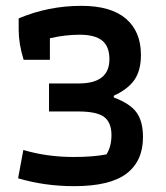

<svg xmlns="http://www.w3.org/2000/svg" viewBox="-20 -628 570 658"><path d="M42 -17 60 -114Q141 -90 232 -90Q300 -90 345 -99Q362 -126 362 -165Q362 -208 337 -227Q312 -246 248 -246H148V-342H250Q355 -342 355 -425Q355 -469 330 -489Q305 -509 253 -509Q204 -509 151 -497V-423H61Q44 -478 44 -526V-565Q146 -608 259 -608Q360 -608 411.5 -564Q463 -520 463 -440Q463 -386 440.5 -354Q418 -322 370 -300V-294Q426 -273 448 -242.5Q470 -212 470 -158Q470 -76 413.5 -33Q357 10 234 10Q133 10 42 -17Z"/></svg>

Font: Athiti SemiBold
Style: Regular
Weight: 600
Designer: CadsonDemak Team
Foundry: CadsonDemak
Version: Version 1.032